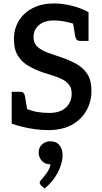

<svg xmlns="http://www.w3.org/2000/svg" viewBox="-20 -749 595 1117"><path d="M261 8Q221 8 182.5 2.5Q144 -3 109.5 -11.5Q75 -20 48 -30V-125L118 -123Q160 -104 194.5 -98Q229 -92 268 -92Q308 -92 336.5 -105.5Q365 -119 381 -144.5Q397 -170 397 -204Q397 -236 382 -255.5Q367 -275 342.5 -287.5Q318 -300 288.5 -309Q259 -318 228 -328Q185 -343 146.5 -365Q108 -387 84.5 -424Q61 -461 61 -521Q61 -581 89.5 -628Q118 -675 170.5 -702Q223 -729 293 -729Q342 -729 396 -716Q450 -703 495 -678V-601L421 -607Q390 -617 358 -623.5Q326 -630 294 -630Q238 -630 206.5 -603Q175 -576 175 -533Q175 -496 200.5 -474.5Q226 -453 265 -440Q304 -427 344 -413Q390 -397 428.5 -374.5Q467 -352 489.5 -316Q512 -280 512 -221Q512 -156 481.5 -103.5Q451 -51 395.5 -21.5Q340 8 261 8ZM403 -625 495 -601V-511H445Q434 -511 427.5 -517Q421 -523 418 -536ZM140 -102 48 -125V-215H98Q109 -215 116 -209Q123 -203 125 -190ZM239 348 219 330Q216 326 213.5 322Q211 318 211 313Q211 305 220 297Q232 284 250.5 259Q269 234 274 207Q273 207 271.5 207Q270 207 269 207Q241 206 223 186Q205 166 205 137Q205 110 224.5 91.5Q244 73 273 73Q308 73 326 96Q344 119 344 153Q344 202 315.5 256Q287 310 239 348Z"/></svg>

Font: Aleo SemiBold
Style: Regular
Weight: 600
Designer: Alessio Laiso
Foundry: Alessio Laiso
Version: Version 2.001;gftools[0.9.29]